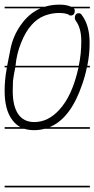

<svg xmlns="http://www.w3.org/2000/svg" viewBox="-20 -570 408 829"><path d="M368 -279H355Q348 -243 335 -206Q287 -64 201 -24L194 -21H368V-14H173Q150 -8 128 -8Q104 -8 85 -14H0V-21H68Q48 -32 33 -52Q0 -96 0 -177Q0 -223 8 -268L10 -279H0V-286H11L24 -352Q36 -421 81 -477Q113 -516 155 -534H0V-541H174Q203 -550 237 -550Q267 -550 287 -541H368V-534H299Q303 -530 303 -524Q303 -514 298.5 -508.5Q294 -503 286 -503Q278 -503 278 -506Q264 -514 234 -514Q204 -514 173 -502.5Q142 -491 116 -462Q90 -433 71 -385Q52 -339 47 -286H320Q331 -336 331 -392Q331 -450 306 -482Q303 -487 303 -494.5Q303 -502 307.5 -507.5Q312 -513 320.5 -513Q329 -513 334 -504Q367 -460 367 -384Q367 -336 357 -286H368ZM36 -220Q35 -200 35 -177Q35 -112 58.5 -77.5Q82 -43 128 -43Q188 -43 236 -96Q292 -156 319 -279H46Q38 -240 36 -220ZM368 239H0V232H368Z"/></svg>

Font: Gruenewald VA 1. Klasse
Style: Regular
Weight: 400
Designer: Peter Wiegel
Foundry: Peter Wiegel, nach dem Schriftentwurf von Dr. H. Gr¸newald
Version: Version 0.007